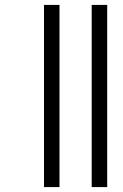

<svg xmlns="http://www.w3.org/2000/svg" viewBox="-20 -761 500 781"><path d="M222 -741V0H159V-741ZM416 -741V0H353V-741Z"/></svg>

Font: Fz Poppins Light
Style: Regular
Weight: 300
Designer: Ninad Kale (Devanagari), Jonny Pinhorn (Latin)
Foundry: Indian Type Foundry
Version: Vit hóa bi Vntype.Com & FontZin.Com